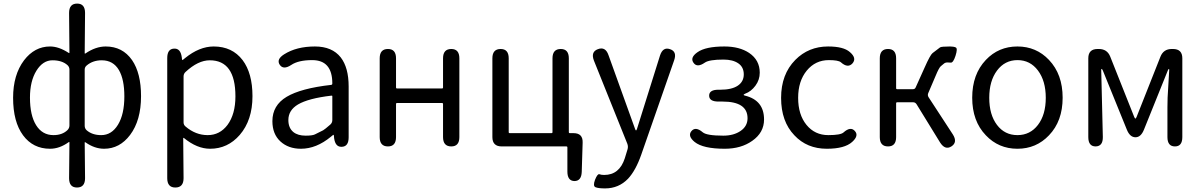

<svg xmlns="http://www.w3.org/2000/svg" viewBox="-20 -816 6700 1070"><path d="M409 229Q365 229 365 177L367 -22Q367 -27 363 -24Q312 13 259 13Q164 13 108.5 -62Q53 -137 53 -271Q53 -399 114 -480Q173 -557 259 -557Q308 -557 363 -521Q367 -518 367 -523L365 -744Q365 -796 410 -796Q454 -796 454 -744L452 -520Q452 -515 456 -518Q513 -557 569 -557Q663 -557 716 -481Q766 -408 766 -280Q766 -145 705 -64Q647 13 560 13Q507 13 456 -23Q452 -26 452 -21L454 177Q454 229 409 229ZM278 -63Q327 -63 356 -91Q367 -102 367 -117V-428Q367 -443 356 -453Q326 -480 272.5 -480Q219 -480 183 -422Q147 -364 147 -272Q147 -173 181.5 -118Q216 -63 278 -63ZM544 -63Q602 -63 637.5 -121Q673 -179 673 -279Q673 -373 643 -425Q611 -480 547 -480Q497 -480 463 -451Q452 -442 452 -428V-115Q452 -100 463 -90Q494 -63 544 -63Z M957 229Q912 229 912 177V-492Q912 -543 949 -545Q986 -548 993 -497L994 -488Q995 -481 996.5 -481Q998 -481 1011 -492Q1091 -557 1171 -557Q1274 -557 1332 -481Q1387 -408 1387 -280Q1387 -146 1316 -64Q1249 13 1151 13Q1078 13 1005 -47Q1001 -50 1001 -45L1003 177Q1003 229 957 229ZM1248 -120Q1292 -180 1292 -279Q1292 -480 1149 -480Q1084 -480 1014 -415Q1003 -405 1003 -390V-134Q1003 -120 1014 -111Q1070 -63 1137.5 -63Q1205 -63 1248 -120Z M1657 13Q1587 13 1542.5 -28Q1498 -69 1498 -141Q1498 -229 1577.5 -276.5Q1657 -324 1826 -343Q1832 -344 1832 -351Q1832 -481 1720 -481Q1643 -481 1603 -454Q1559 -425 1539 -455Q1519 -485 1563 -513Q1632 -557 1735 -557Q1831 -557 1879 -496Q1923 -439 1923 -334V-51Q1923 0 1886 2Q1849 5 1842 -46L1841 -58Q1840 -65 1838.5 -65Q1837 -65 1824 -54Q1743 13 1657 13ZM1683 -60Q1721 -60 1735 -67Q1758 -78 1781 -90Q1790 -95 1821 -122Q1832 -132 1832 -147V-279Q1832 -284 1827 -283Q1699 -268 1641 -234Q1587 -202 1587 -147Q1587 -103 1615 -80Q1640 -60 1683 -60Z M2142 0Q2096 0 2096 -52V-491Q2096 -543 2142 -543Q2187 -543 2187 -491V-328Q2187 -323 2192 -323H2444Q2449 -323 2449 -328V-491Q2449 -543 2495 -543Q2540 -543 2540 -491V-52Q2540 0 2495 0Q2449 0 2449 -52V-237Q2449 -242 2444 -242H2192Q2187 -242 2187 -237V-52Q2187 0 2142 0Z M3181 193Q3142 192 3142 140V5Q3142 0 3137 0H2776Q2724 0 2724 -52V-491Q2724 -543 2770 -543Q2815 -543 2815 -491V-79Q2815 -74 2820 -74H3054Q3059 -74 3059 -79V-491Q3059 -543 3105 -543Q3150 -543 3150 -491V-79Q3150 -74 3155 -74H3176Q3229 -74 3227 -21L3222 142Q3220 193 3181 193Z M3352 234Q3315 234 3299 227.5Q3283 221 3296 186Q3310 151 3320.5 155Q3331 159 3347 159Q3432 159 3462 66Q3470 42 3477 17Q3482 1 3476 -15L3290 -478Q3271 -527 3312 -542Q3354 -558 3371 -509L3519 -98Q3522 -89 3524.5 -89Q3527 -89 3530 -98L3658 -506Q3674 -556 3714 -542Q3754 -529 3737 -480L3554 45Q3523 134 3480 180Q3428 234 3352 234Z M4019 13Q3898 13 3851 -25Q3811 -58 3833 -85Q3856 -113 3896 -79Q3918 -60 4011 -60Q4069 -60 4107.5 -86.5Q4146 -113 4146 -157Q4146 -250 4007 -250H3984Q3932 -250 3932 -283Q3932 -316 3984 -316H3994Q4058 -316 4091.5 -338.5Q4125 -361 4125 -401.5Q4125 -442 4094.5 -463Q4064 -484 4012 -484Q3932 -484 3908 -467Q3865 -437 3845 -466Q3824 -495 3867 -525Q3912 -557 4017 -557Q4101 -557 4155 -521Q4214 -481 4214 -411Q4214 -371 4190 -338.5Q4166 -306 4133 -294Q4124 -290 4124 -287.5Q4124 -285 4132 -283Q4238 -257 4238 -150Q4238 -77 4172 -31Q4110 13 4019 13Z M4588 13Q4477 13 4407 -62Q4333 -139 4333 -270.5Q4333 -402 4412 -482Q4486 -557 4595 -557Q4681 -557 4716 -526Q4756 -492 4731 -463Q4705 -434 4666 -469Q4652 -481 4599 -481Q4524 -481 4476 -422.5Q4428 -364 4428 -270.5Q4428 -177 4474.5 -120Q4521 -63 4596 -63Q4665 -63 4681 -78Q4720 -113 4744 -86Q4768 -60 4729 -25Q4687 13 4588 13Z M4929 0Q4883 0 4883 -52V-491Q4883 -543 4929 -543Q4974 -543 4974 -491V-324Q4974 -319 4979 -319H5068Q5079 -319 5083 -329L5133 -440Q5164 -510 5177 -520Q5198 -536 5219 -552Q5227 -557 5275 -557Q5295 -557 5306.5 -551.5Q5318 -546 5305 -505Q5292 -465 5278 -467Q5273 -468 5260.5 -468Q5248 -468 5240.5 -461.5Q5233 -455 5223 -447Q5213 -439 5194 -393L5153 -297Q5148 -285 5155 -274L5290 -67Q5318 -23 5282 0Q5247 22 5219 -22L5088 -235Q5081 -246 5069 -246H4979Q4974 -246 4974 -241V-52Q4974 0 4929 0Z M5474 -62Q5398 -141 5398 -271.5Q5398 -402 5474 -482Q5545 -557 5650 -557Q5755 -557 5826 -482Q5902 -402 5902 -271.5Q5902 -141 5826 -62Q5755 13 5650 13Q5545 13 5474 -62ZM5536 -120Q5579 -63 5650 -63Q5721 -63 5764.5 -120Q5808 -177 5808 -271Q5808 -365 5764.5 -423Q5721 -481 5650.5 -481Q5580 -481 5536.5 -423Q5493 -365 5493 -271Q5493 -177 5536 -120Z M6086 0Q6045 0 6045 -52V-491Q6045 -543 6097 -543H6104Q6150 -543 6167 -501L6301 -164Q6305 -155 6307.5 -155Q6310 -155 6314 -164L6447 -500Q6464 -543 6510 -543H6517Q6569 -543 6569 -491V-52Q6569 0 6528 0Q6486 0 6486 -52V-218Q6486 -245 6487 -272L6496 -427Q6496 -432 6494 -432Q6492 -432 6488 -423L6355 -93Q6338 -51 6308 -51Q6277 -51 6260 -93L6126 -423Q6122 -432 6119.5 -432Q6117 -432 6117 -427L6126 -53Q6127 -1 6086 0Z"/></svg>

Font: Resource Han Rounded JP
Style: Regular
Weight: 400
Designer: Cyano Hao (round all glyphs); Ryoko NISHIZUKA 西塚涼子 (kana, bopomofo & ideographs); Paul D. Hunt (Latin, Greek & Cyrillic)
Foundry: Cyano Hao
Version: 0.990